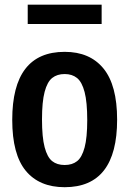

<svg xmlns="http://www.w3.org/2000/svg" viewBox="-20 -770 538 800"><path d="M31 -270.5Q31 -554 249.5 -554Q354.5 -554 411.2 -484.5Q468 -415 468 -271.5Q468 10 249.5 10Q144 10 87.5 -58.2Q31 -126.5 31 -270.5ZM343.5 -269.5Q343.5 -344.5 332.5 -386.5Q321.5 -428.5 301 -445Q280.5 -461.5 249.5 -461.5Q218 -461.5 197.5 -445.2Q177 -429 166 -387.5Q155 -346 155 -272.5Q155 -198 166 -156.5Q177 -115 197.2 -98.8Q217.5 -82.5 249.5 -82.5Q281 -82.5 301.2 -98.5Q321.5 -114.5 332.5 -155.5Q343.5 -196.5 343.5 -269.5ZM95.5 -670V-750.5H403.5V-670Z"/></svg>

Font: Encode Sans Condensed SemiBold
Style: Regular
Weight: 600
Width: 3
Designer: Multiple Designers
Foundry: Impallari Type
Version: Version 2.000